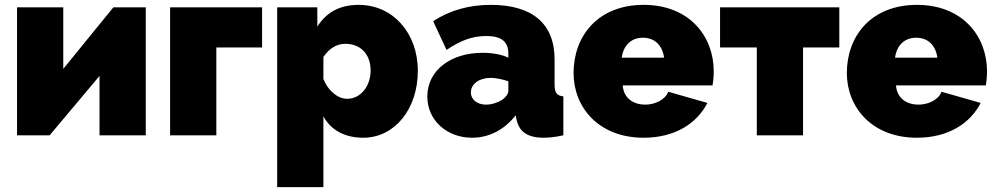

<svg xmlns="http://www.w3.org/2000/svg" viewBox="-20 -556 4090 789"><path d="M240 -526H50V0H184L389 -244V0H579V-526H446L240 -273Z M1057 -526H679V0H869V-361H1057Z M1473 10C1601 10 1697 -107 1697 -265C1697 -421 1594 -536 1454 -536C1374 -536 1321 -504 1284 -447V-526H1119V213H1309V-78C1340 -21 1397 10 1473 10ZM1407 -150C1367 -150 1328 -184 1309 -231V-322C1334 -358 1364 -376 1399 -376C1462 -376 1503 -333 1503 -266C1503 -202 1462 -150 1407 -150Z M1920 10C1989 10 2052 -22 2099 -82L2103 -63C2114 -15 2147 10 2215 10C2236 10 2264 7 2295 0V-160C2268 -163 2259 -174 2259 -210V-312C2259 -461 2165 -536 1997 -536C1908 -536 1829 -514 1760 -469L1815 -351C1871 -388 1918 -408 1978 -408C2042 -408 2069 -384 2069 -335V-319C2041 -332 2006 -339 1963 -339C1831 -339 1736 -266 1736 -159C1736 -63 1815 10 1920 10ZM1977 -126C1941 -126 1915 -147 1915 -176C1915 -211 1949 -236 1996 -236C2017 -236 2046 -230 2069 -222V-183C2069 -170 2059 -157 2044 -146C2025 -134 2000 -126 1977 -126Z M2625 10C2754 10 2844 -49 2887 -133L2726 -179C2714 -146 2672 -126 2631 -126C2587 -126 2543 -149 2539 -205H2908C2911 -221 2913 -243 2913 -263C2913 -407 2813 -536 2625 -536C2437 -536 2337 -408 2337 -256C2337 -115 2440 10 2625 10ZM2535 -319C2542 -370 2574 -401 2622 -401C2670 -401 2702 -370 2709 -319Z M3280 -361H3429V-526H2939V-361H3090V0H3280Z M3748 10C3877 10 3967 -49 4010 -133L3849 -179C3837 -146 3795 -126 3754 -126C3710 -126 3666 -149 3662 -205H4031C4034 -221 4036 -243 4036 -263C4036 -407 3936 -536 3748 -536C3560 -536 3460 -408 3460 -256C3460 -115 3563 10 3748 10ZM3658 -319C3665 -370 3697 -401 3745 -401C3793 -401 3825 -370 3832 -319Z"/></svg>

Font: Raleway Black
Style: Regular
Weight: 900
Designer: Matt McInerney, Pablo Impallari, Rodrigo Fuenzalida
Foundry: Matt McInerney, Pablo Impallari, Rodrigo Fuenzalida
Version: Version 3.000g; ttfautohint (v1.5) -l 8 -r 28 -G 28 -x 14 -D